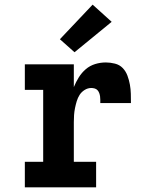

<svg xmlns="http://www.w3.org/2000/svg" viewBox="-20 -807 640 827"><path d="M87 0V-110H166V-420H87V-530H298V-432Q307 -454 319.5 -474Q332 -494 349.5 -509Q367 -524 389.5 -531Q412 -538 436 -538Q455 -538 475 -533Q495 -528 508.5 -514Q522 -500 529 -481Q536 -462 539.5 -442.5Q543 -423 543.5 -403Q544 -383 544 -363H412Q412 -370 412 -377.5Q412 -385 411 -392Q410 -399 407.5 -406Q405 -413 400 -418.5Q395 -424 387.5 -426Q380 -428 373 -428Q358 -428 344.5 -419.5Q331 -411 323 -398.5Q315 -386 310.5 -371Q306 -356 303 -341Q300 -326 299 -311Q298 -296 298 -281V-110H394V0ZM301 -582 238 -638 379 -787 461 -713Z"/></svg>

Font: Iosevka Curly Slab XBdEx
Style: Regular
Weight: 800
Width: 7
Monospace: yes
Designer: Belleve Invis
Foundry: Belleve Invis
Version: Version 11.0.0; ttfautohint (v1.8.3)